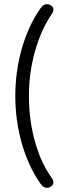

<svg xmlns="http://www.w3.org/2000/svg" viewBox="-20 -763 327 916"><path d="M205 133Q186 133 173 113Q116 32 84.5 -77.5Q53 -187 53 -305Q53 -423 84.5 -532.5Q116 -642 173 -723Q186 -743 205 -743Q213 -743 220 -739Q235 -732 235 -716Q235 -708 229 -699Q177 -624 147.5 -520.5Q118 -417 118 -305Q118 -189 147.5 -85Q177 19 229 89Q235 97 235 106Q235 120 220 129Q213 133 205 133Z"/></svg>

Font: Kodchasan Light
Style: Regular
Weight: 300
Version: Version 1.000; ttfautohint (v1.6)